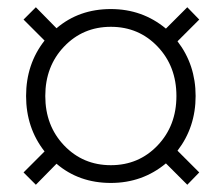

<svg xmlns="http://www.w3.org/2000/svg" viewBox="-20 -565 612 530"><path d="M157 -436.5Q105 -382 105 -300Q105 -218 157 -163.5Q209 -109 286 -109Q363 -109 415 -163.5Q467 -218 467 -300Q467 -382 415 -436.5Q363 -491 286 -491Q209 -491 157 -436.5ZM79 -55 45 -89 103 -147Q52 -212 52 -300Q52 -388 103 -453L45 -511L79 -545L136 -487Q198 -540 286 -540Q373 -540 438 -486L497 -545L530 -511L470 -451Q520 -386 520 -300Q520 -214 470 -149L530 -89L497 -55L438 -114Q373 -60 286 -60Q198 -60 136 -113Z"/></svg>

Font: Renner* Light
Style: Light
Weight: 300
Version: Version 003.000 ; ttfautohint (v0.97) -l 8 -r 50 -G 200 -x 1